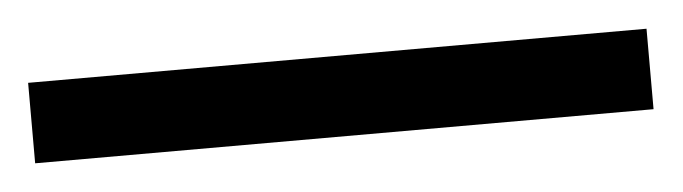

<svg xmlns="http://www.w3.org/2000/svg" viewBox="-23 20 516 145"><g transform="rotate(-5 234.5 92.5)"><path d="M0 123V62H468.8V123Z"/></g></svg>

Font: Harmattan Medium
Style: Regular
Weight: 500
Designer: George W. Nuss III and SIL International
Foundry: SIL International
Version: Version 4.000